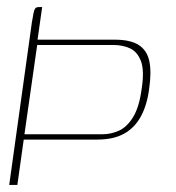

<svg xmlns="http://www.w3.org/2000/svg" viewBox="-20 -522 497 542"><path d="M70 -459Q73 -475 74.5 -484Q76 -493 79 -497.5Q82 -502 89 -502H99L86 -410H304Q348 -410 371.5 -395Q395 -380 401.5 -349.5Q408 -319 401 -271Q395 -225 377.5 -193Q360 -161 330 -144.5Q300 -128 255 -128H47L29 0H6ZM85 -395 49 -143H269Q293 -143 315.5 -153Q338 -163 355.5 -191Q373 -219 380 -272Q388 -324 377.5 -350.5Q367 -377 346 -386Q325 -395 301 -395Z"/></svg>

Font: Genos Thin Thin
Style: Italic
Weight: 250
Italic angle: -8°
Version: Version 1.010